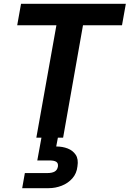

<svg xmlns="http://www.w3.org/2000/svg" viewBox="-20 -720 678 1004"><path d="M170 0 275 -588H70L90 -700H638L618 -588H414L310 0ZM96 264 110 185H227Q252 185 266 177Q280 169 283 150Q285 133 274 126Q263 119 239 119H175L198 -7H284L274 46Q307 46 334 56.5Q361 67 376 89.5Q391 112 385 150Q381 187 358.5 212.5Q336 238 303 251Q270 264 234 264Z"/></svg>

Font: DM Sans 36pt ExtraBold
Style: Italic
Weight: 800
Italic angle: -10°
Designer: Colophon Foundry, Jonny Pinhorn
Foundry: Colophon Foundry
Version: Version 4.004;gftools[0.9.30]